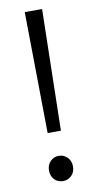

<svg xmlns="http://www.w3.org/2000/svg" viewBox="-80 -696 370 741"><g transform="rotate(-10 105.5 -326.0)"><path d="M73 -660H141L131 -185H79ZM59 -42Q59 -63 72.5 -77Q86 -91 106 -91Q125 -91 139 -77Q153 -63 153 -42Q153 -19 139 -5.5Q125 8 106 8Q86 8 72.5 -5.5Q59 -19 59 -42Z"/></g></svg>

Font: Mukta Mahee Light
Style: Regular
Weight: 300
Designer: Shuchita Grover, Noopur Datye, Girish Dalvi, Yashodeep Gholap
Foundry: Ek Type
Version: Version 2.538;PS 1.000;hotconv 16.6.51;makeotf.lib2.5.65220;